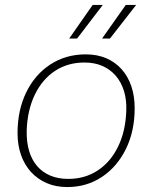

<svg xmlns="http://www.w3.org/2000/svg" viewBox="-20 -747 617 777"><path d="M252 10Q206 10 169 -6Q132 -22 105.5 -51Q79 -80 65 -120Q51 -160 51 -208Q51 -301 86 -373Q121 -445 183.5 -486Q246 -527 327 -527Q373 -527 409.5 -511.5Q446 -496 472 -467Q498 -438 511.5 -398Q525 -358 525 -309Q525 -216 489.5 -144Q454 -72 392.5 -31Q331 10 252 10ZM256 -23Q324 -23 376 -57.5Q428 -92 458 -154Q488 -216 491 -297Q493 -343 481.5 -379.5Q470 -416 447.5 -441.5Q425 -467 393.5 -480.5Q362 -494 322 -494Q254 -494 202.5 -460Q151 -426 121 -364Q91 -302 88 -219Q87 -172 98 -135.5Q109 -99 131 -74Q153 -49 184.5 -36Q216 -23 256 -23ZM260 -591 355 -727H396L292 -591ZM393 -591 489 -727H531L425 -591Z"/></svg>

Font: Mona Sans
Style: Italic
Weight: 200
Italic angle: -11.6951°
Designer: Deni Anggara
Foundry: GitHub
Version: Version 2.000